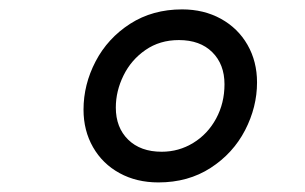

<svg xmlns="http://www.w3.org/2000/svg" viewBox="-20 -610 640 403"><path d="M519.5 -437Q519.5 -385.3 494.4 -336.7Q469.2 -288.1 422.1 -257.6Q375 -227.1 312.5 -227.1Q266.6 -227.1 231 -246.6Q195.3 -266.1 175.3 -301Q155.3 -335.9 155.3 -379.9Q155.3 -432.6 180.7 -481.2Q206.1 -529.8 253.2 -560.1Q300.3 -590.3 362.3 -590.3Q407.7 -590.3 443.6 -570.6Q479.5 -550.8 499.5 -515.9Q519.5 -481 519.5 -437ZM223.1 -384.3Q223.1 -342.3 249 -316.9Q274.9 -291.5 319.3 -291.5Q355.5 -291.5 385.7 -310.1Q416 -328.6 433.6 -361.1Q451.2 -393.6 451.2 -433.1Q451.2 -475.1 425.5 -500.5Q399.9 -525.9 355.5 -525.9Q315.4 -525.9 285.4 -505.1Q255.4 -484.4 239.3 -451.7Q223.1 -418.9 223.1 -384.3Z"/></svg>

Font: Courier Prime Sans
Style: Italic
Weight: 400
Italic angle: -10°
Designer: Alan Dague-Greene
Foundry: Quote-Unquote Apps
Version: Version 3.020